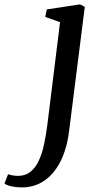

<svg xmlns="http://www.w3.org/2000/svg" viewBox="-142 -582 452 857"><path d="M166.5 2Q156.5 83 127.5 139.5Q98.5 196 54.8 225.2Q11 254.5 -44.5 254.5Q-69 254.5 -90.8 249.8Q-112.5 245 -122 237L-106 195.5Q-99 198.5 -86 200.8Q-73 203 -62 203Q-29 203 -6.5 185.2Q16 167.5 30.8 136Q45.5 104.5 54.5 63Q63.5 21.5 69.5 -26L126 -483L60 -506.5L67 -540L215 -562.5L236.5 -551.5Z"/></svg>

Font: Merriweather 28pt
Style: Italic
Weight: 400
Italic angle: -7.8°
Version: Version 2.101